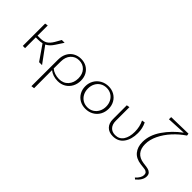

<svg xmlns="http://www.w3.org/2000/svg" viewBox="-27 -1450 2478 2478"><g transform="rotate(45 1212.5 -211.0)"><path d="M279 -217 438 0H384L243 -204Q212 -196 166 -196H128V0H87V-407L128 -414V-228H173Q234 -228 271.5 -250Q309 -272 342 -327L389 -410H440L375 -310Q352 -274 329 -252Q306 -230 279 -217Z M935 -213Q935 -152 908.5 -102.5Q882 -53 834.5 -24.5Q787 4 725 4Q682 4 642.5 -9Q603 -22 575 -46Q575 173 576 283L533 289Q534 125 534 -197Q534 -263 560.5 -312.5Q587 -362 633.5 -388.5Q680 -415 738 -415Q796 -415 840.5 -389.5Q885 -364 910 -318.5Q935 -273 935 -213ZM891 -211Q891 -289 847.5 -336Q804 -383 734 -383Q665 -383 620.5 -334.5Q576 -286 576 -204Q576 -116 575 -76Q601 -53 639.5 -40Q678 -27 719 -27Q798 -27 844.5 -79Q891 -131 891 -211Z M1025 -202Q1025 -262 1053 -310.5Q1081 -359 1130.5 -387Q1180 -415 1241 -415Q1299 -415 1345.5 -388.5Q1392 -362 1418.5 -315Q1445 -268 1445 -210Q1445 -149 1417.5 -100Q1390 -51 1341 -23.5Q1292 4 1231 4Q1172 4 1125 -22.5Q1078 -49 1051.5 -96Q1025 -143 1025 -202ZM1402 -206Q1402 -257 1380.5 -297.5Q1359 -338 1321.5 -360.5Q1284 -383 1237 -383Q1188 -383 1150 -360Q1112 -337 1091 -296.5Q1070 -256 1070 -206Q1070 -154 1091.5 -113.5Q1113 -73 1150.5 -50.5Q1188 -28 1236 -28Q1284 -28 1322 -51.5Q1360 -75 1381 -116Q1402 -157 1402 -206Z M1578 -154V-407L1619 -414V-166Q1619 -101 1652 -64.5Q1685 -28 1743 -28Q1817 -28 1855.5 -85.5Q1894 -143 1894 -238Q1894 -331 1856 -407L1898 -414Q1934 -342 1934 -256Q1934 -141 1882 -68.5Q1830 4 1732 4Q1660 4 1619 -38Q1578 -80 1578 -154Z M2283 -29Q2325 -24 2350 -17.5Q2375 -11 2392.5 7Q2410 25 2410 59Q2410 129 2331 195L2311 179Q2341 152 2357 124Q2373 96 2373 70Q2373 44 2359.5 31Q2346 18 2325.5 14Q2305 10 2271 7L2244 4Q2150 -8 2102.5 -66Q2055 -124 2055 -215Q2055 -341 2139 -463Q2223 -585 2348 -677L2090 -664L2091 -704L2400 -711L2404 -680Q2320 -624 2250.5 -548Q2181 -472 2140 -386.5Q2099 -301 2099 -221Q2099 -139 2139 -91Q2179 -43 2258 -32Z"/></g></svg>

Font: Ysabeau Infant Light
Style: Regular
Weight: 300
Designer: Christian Thalmann (Catharsis Fonts)
Version: Version 0.003